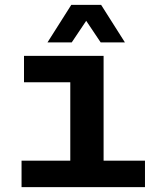

<svg xmlns="http://www.w3.org/2000/svg" viewBox="-20 -764 640 784"><path d="M68 0V-108H267V-428H78V-536H403V-108H572V0ZM174 -591 271 -744H393L490 -591H391L332 -679L273 -591Z"/></svg>

Font: Geist Mono
Style: Bold
Weight: 700
Monospace: yes
Designer: Basement.studio, Andrés Briganti, Mateo Zaragoza
Foundry: Basement.studio, Vercel, Andrés Briganti, Guido Ferreyra, Mateo Zaragoza
Version: Version 1.500; ttfautohint (v1.8.4.7-5d5b)